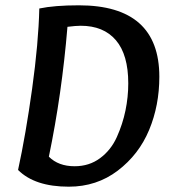

<svg xmlns="http://www.w3.org/2000/svg" viewBox="-20 -693 638 723"><path d="M48 -53Q77 -186 101 -359Q125 -532 128 -661Q185 -673 277 -673Q580 -673 580 -404Q580 -296 541.5 -203.5Q503 -111 423.5 -50.5Q344 10 239 10Q111 10 48 -53ZM234 -592Q213 -339 164 -103Q200 -67 261 -67Q316 -67 357 -97.5Q398 -128 420 -177Q442 -226 452.5 -277Q463 -328 463 -379Q463 -487 416.5 -541.5Q370 -596 284 -596Q266 -596 234 -592Z"/></svg>

Font: Overlock
Style: Bold Italic
Weight: 700
Version: Version 1.001